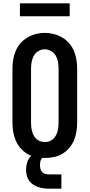

<svg xmlns="http://www.w3.org/2000/svg" viewBox="-20 -944 540 1157"><path d="M250 8Q223 8 195.5 2.5Q168 -3 144.5 -17Q121 -31 103 -52Q85 -73 74.5 -98Q64 -123 59.5 -150.5Q55 -178 55 -205V-530Q55 -557 59.5 -584.5Q64 -612 74.5 -637Q85 -662 103 -683Q121 -704 145 -718Q169 -732 196 -739Q223 -746 250 -746Q277 -746 304 -739Q331 -732 355 -718Q379 -704 397 -683Q415 -662 425.5 -637Q436 -612 440.5 -584.5Q445 -557 445 -530V-205Q445 -178 440.5 -150.5Q436 -123 425.5 -98Q415 -73 397 -52Q379 -31 355.5 -17Q332 -3 304.5 2.5Q277 8 250 8ZM250 -88Q264 -88 277 -92.5Q290 -97 300 -106Q310 -115 316.5 -127Q323 -139 326.5 -152Q330 -165 331.5 -178.5Q333 -192 333 -205V-530Q333 -550 329.5 -570.5Q326 -591 316 -608.5Q306 -626 287.5 -636.5Q269 -647 249 -647Q229 -647 211 -636Q193 -625 183.5 -607.5Q174 -590 170.5 -570Q167 -550 167 -530V-205Q167 -192 168.5 -178.5Q170 -165 173.5 -152Q177 -139 183.5 -127Q190 -115 200 -106Q210 -97 223 -92.5Q236 -88 250 -88ZM275 193Q258 193 241 190.5Q224 188 208 182.5Q192 177 178 167Q164 157 154.5 143Q145 129 141 112Q137 95 137 78Q137 56 144 34Q151 12 167 -4Q183 -20 205.5 -26.5Q228 -33 250 -33V0Q242 0 235.5 6Q229 12 226 19.5Q223 27 222 35Q221 43 221 52Q221 63 224 74Q227 85 234.5 93Q242 101 253 104Q264 107 275 107H350V193ZM100 -846V-924H400V-846Z"/></svg>

Font: Iosevka Gothic
Style: Bold
Weight: 700
Monospace: yes
Designer: Belleve Invis
Foundry: Belleve Invis
Version: Version 15.5.1; ttfautohint (v1.8.4)